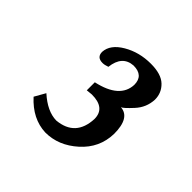

<svg xmlns="http://www.w3.org/2000/svg" viewBox="-104 -843 561 561"><g transform="rotate(45 177.0 -562.0)"><path d="M147 -381.8Q92.3 -383.8 48.8 -431.6L67.9 -465.3Q107.4 -429.7 145 -429.2Q217.3 -436 220.7 -511.2Q220.7 -556.6 164.6 -556.6L145.5 -554.7V-587.9Q230 -606.4 232.4 -664.1Q232.4 -702.6 190.9 -702.6Q147.5 -699.7 141.6 -647.9Q129.9 -643.6 121.6 -643.6Q97.7 -643.6 97.7 -666Q99.6 -697.8 137.5 -720Q175.3 -742.2 223.1 -742.2Q266.1 -742.2 285.9 -723.1Q305.7 -704.1 305.7 -676.3Q304.2 -642.6 281.2 -617.7Q258.3 -592.8 251 -590.3Q292 -587.4 292 -521Q290.5 -461.9 245.8 -421.9Q201.2 -381.8 147 -381.8Z"/></g></svg>

Font: Kelvinch
Style: Bold Italic
Weight: 700
Italic angle: -10°
Designer: Paul James Miller
Foundry: High-Logic / Made with FontCreator
Version: Version 3.30 September 23, 2016